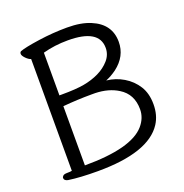

<svg xmlns="http://www.w3.org/2000/svg" viewBox="-129 -826 909 951"><g transform="rotate(-20 325.0 -350.5)"><path d="M327 -358Q253 -358 176 -351V-39Q422 -39 495 -123Q528 -161 528 -207Q528 -287 466 -325Q417 -356 346 -358ZM472 -551Q472 -650 308 -650Q238 -650 176 -633V-408H189Q264 -408 307.5 -416Q351 -424 387 -441.5Q423 -459 447.5 -487Q472 -515 472 -551ZM106 -36V-625Q93 -629 79.5 -643Q66 -657 66 -666.5Q66 -676 73 -679Q99 -689 175.5 -700Q252 -711 326 -711Q400 -711 449 -690Q543 -651 543 -557Q543 -481 476 -430Q447 -409 419 -398Q467 -393 508 -368.5Q549 -344 574 -304.5Q599 -265 599 -207.5Q599 -150 572 -108Q496 10 227 10Q134 10 73 1Q53 -3 53 -17Q53 -23 59 -28.5Q65 -34 81.5 -34Q98 -34 106 -36Z"/></g></svg>

Font: LXGW WenKai Lite
Style: Regular
Weight: 400
Designer: LXGW / Fontworks Inc.
Foundry: LXGW / Fontworks Inc.
Version: Version 1.511; March 25, 2025